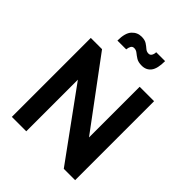

<svg xmlns="http://www.w3.org/2000/svg" viewBox="-270 -1136 1281 1281"><g transform="rotate(45 370.5 -495.5)"><path d="M72 0H208V-487L562 0H669V-745H533V-267L178 -745H72ZM443 -854Q485 -854 508.5 -884.5Q532 -915 532 -986H448Q448 -969 440.5 -956Q433 -943 418 -943Q400 -943 386.5 -955Q373 -967 355 -979Q337 -991 306 -991Q266 -991 238 -960.5Q210 -930 210 -858H293Q295 -877 302 -889.5Q309 -902 325 -902Q343 -902 357.5 -890Q372 -878 391 -866Q410 -854 443 -854Z"/></g></svg>

Font: Plus Jakarta Sans
Style: Bold
Weight: 700
Designer: Gumpita Rahayu
Foundry: Tokotype
Version: Version 2.004; ttfautohint (v1.8.3)